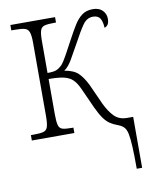

<svg xmlns="http://www.w3.org/2000/svg" viewBox="-85 -604 681 876"><g transform="rotate(-10 256.0 -166.0)"><path d="M477 210Q477 146 475 107Q473 68 468.5 47Q464 26 454.5 16Q445 6 429 0Q407 -8 392 -18Q377 -28 363.5 -46.5Q350 -65 334 -99L292 -192Q279 -221 263.5 -236Q248 -251 222.5 -257Q197 -263 152 -263V-99Q152 -65 156.5 -49Q161 -33 175 -29Q189 -25 218 -25H225V0H28V-25H42Q71 -25 86 -29Q101 -33 106 -49Q111 -65 111 -99V-438Q111 -471 105.5 -487Q100 -503 84.5 -507Q69 -511 39 -511H23V-536H230V-511H222Q192 -511 177 -507Q162 -503 157 -487.5Q152 -472 152 -439V-291Q182 -291 195 -297Q208 -303 220 -315Q232 -329 247.5 -357.5Q263 -386 284 -425Q302 -459 318.5 -485.5Q335 -512 355 -527Q375 -542 406 -542Q434 -542 450 -526Q466 -510 466 -487Q466 -455 444 -449Q443 -477 433.5 -492.5Q424 -508 400 -508Q372 -508 353 -481Q334 -454 309 -407Q285 -364 267 -332.5Q249 -301 229 -288Q272 -281 293 -260.5Q314 -240 332 -203L374 -110Q392 -72 414.5 -49Q437 -26 474 -26H502V210Z"/></g></svg>

Font: Noto Serif Condensed ExtraLight
Style: Regular
Weight: 200
Width: 3
Designer: Monotype Design Team
Foundry: Monotype Imaging Inc.
Version: Version 2.013; ttfautohint (v1.8.4.7-5d5b)